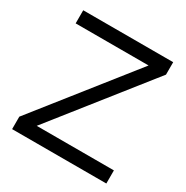

<svg xmlns="http://www.w3.org/2000/svg" viewBox="-162 -840 947 976"><g transform="rotate(30 312.0 -352.0)"><path d="M578 -631 139 -77H592V0H39V-73L478 -627H50V-704H578Z"/></g></svg>

Font: CBA Beacon Sans
Style: Regular
Weight: 400
Designer: Wei Huang
Foundry: Wei Huang
Version: Version 1.002